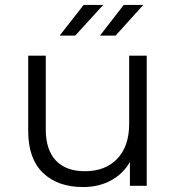

<svg xmlns="http://www.w3.org/2000/svg" viewBox="-20 -751 713 776"><path d="M397 -731 284 -607H221L318 -731ZM447 -607H384L480 -731H559ZM502 -526H573V0H505V-96Q477 -48 428 -21.5Q379 5 316 5Q213 5 153.5 -52.5Q94 -110 94 -221V-526H165V-228Q165 -145 206 -102Q247 -59 323 -59Q406 -59 454 -109.5Q502 -160 502 -250Z"/></svg>

Font: Montserrat Alternates
Style: Regular
Weight: 400
Designer: Julieta Ulanovsky
Foundry: Julieta Ulanovsky
Version: Version 7.200;PS 007.200;hotconv 1.0.88;makeotf.lib2.5.64775